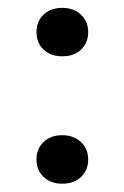

<svg xmlns="http://www.w3.org/2000/svg" viewBox="-20 -447 310 479"><path d="M135.5 -306.5Q106.5 -306.5 88.7 -323.4Q71 -340.3 71 -366.9Q71 -393.5 88.7 -410.5Q106.5 -427.4 135.5 -427.4Q163.7 -427.4 181.9 -410.5Q200 -393.5 200 -366.9Q200 -340.3 182.3 -323.4Q164.5 -306.5 135.5 -306.5ZM135.5 11.3Q106.5 11.3 88.7 -5.6Q71 -22.6 71 -49.2Q71 -75.8 88.7 -92.7Q106.5 -109.7 135.5 -109.7Q163.7 -109.7 181.9 -92.7Q200 -75.8 200 -49.2Q200 -22.6 182.3 -5.6Q164.5 11.3 135.5 11.3Z"/></svg>

Font: Playfair 12pt
Style: Regular
Weight: 400
Designer: Claus Eggers Sørensen
Foundry: Claus Eggers Sørensen
Version: Version 2.000;gftools[0.9.28]